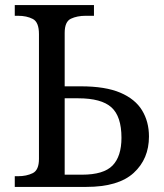

<svg xmlns="http://www.w3.org/2000/svg" viewBox="-20 -734 644 754"><path d="M38 0V-42H51Q84 -42 108.5 -54Q133 -66 133 -110V-600Q133 -647 109 -659.5Q85 -672 51 -672H38V-714H349V-672H316Q283 -672 258.5 -660.5Q234 -649 234 -605V-395H297Q394 -395 452.5 -370Q511 -345 538 -300.5Q565 -256 565 -198Q565 -110 505 -55Q445 0 319 0ZM302 -48Q387 -48 422 -84Q457 -120 457 -193Q457 -277 417.5 -312.5Q378 -348 287 -348H234V-48Z"/></svg>

Font: NotoSerif-Regular
Style: Regular
Weight: 400
Designer: Monotype Design Team
Foundry: Monotype Imaging Inc.
Version: Version 2.007; ttfautohint (v1.8) -l 8 -r 50 -G 200 -x 14 -D